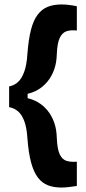

<svg xmlns="http://www.w3.org/2000/svg" viewBox="-20 -719 386 862"><path d="M21 -238V-331Q43 -335 60 -350Q77 -365 88.5 -396Q100 -427 103 -477Q108 -542 119 -585Q130 -628 149 -653Q168 -678 194.5 -688.5Q221 -699 257 -699Q271 -699 288.5 -697Q306 -695 325 -691V-582Q299 -585 279.5 -579Q260 -573 248.5 -549.5Q237 -526 235 -475Q234 -436 222.5 -405Q211 -374 192.5 -352Q174 -330 151 -316.5Q128 -303 104 -298V-278Q128 -273 151 -259.5Q174 -246 192.5 -224Q211 -202 222.5 -171Q234 -140 235 -100Q237 -49 248.5 -25.5Q260 -2 279.5 3.5Q299 9 325 7V116Q306 119 287.5 121Q269 123 256 123Q222 123 195.5 113Q169 103 150 78Q131 53 119.5 10Q108 -33 103 -99Q100 -146 89 -175.5Q78 -205 60.5 -219.5Q43 -234 21 -238Z"/></svg>

Font: Bricolage Grotesque 24pt
Style: Bold
Weight: 700
Designer: Mathieu Triay
Foundry: Atelier Triay
Version: Version 1.001;gftools[0.9.33.dev8+g029e19f]